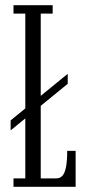

<svg xmlns="http://www.w3.org/2000/svg" viewBox="-20 -720 362 740"><path d="M21 -217.5V-256L241 -435.5V-397ZM32 0V-32.5H77.5V-667.5H32V-700H183V-667.5H137V-32.5H197Q211 -32.5 220.2 -42.2Q229.5 -52 234.2 -75.2Q239 -98.5 239 -138.5H271.5V0Z"/></svg>

Font: Imbue Thin 10pt Light
Style: Regular
Weight: 300
Version: Version 1.102